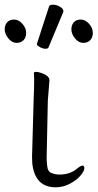

<svg xmlns="http://www.w3.org/2000/svg" viewBox="-52 -784 414 815"><path d="M105 -599Q156 -755 156 -756Q158 -764 173 -764Q188 -764 202.5 -755.5Q217 -747 217 -737Q217 -735 217 -734L154 -583Q152 -577 141 -577Q130 -577 117.5 -584Q105 -591 105 -594Q105 -597 105 -599ZM331 -613.5Q320 -602 301 -602Q282 -602 266.5 -621Q251 -640 251 -659Q251 -678 261.5 -689.5Q272 -701 291 -701Q310 -701 326 -683Q342 -665 342 -645Q342 -625 331 -613.5ZM48 -613.5Q37 -602 18 -602Q-1 -602 -16.5 -621Q-32 -640 -32 -659Q-32 -678 -21.5 -689.5Q-11 -701 8 -701Q27 -701 43 -683Q59 -665 59 -645Q59 -625 48 -613.5ZM92 -475Q93 -479 101.5 -479Q110 -479 124 -474Q155 -463 157 -448L158 -445Q151 -356 151 -356Q146 -120 146 -113Q146 -99 148 -82Q150 -55 168 -49Q184 -43 200 -43Q246 -43 276 -69Q291 -81 299 -81Q305 -81 306 -71Q306 -70 306 -70Q306 -58 289.5 -38.5Q273 -19 244.5 -4Q216 11 184 11Q96 11 85 -91Q84 -107 84 -118.5Q84 -130 91 -367Q93 -402 93 -447Q93 -458 92 -475Z"/></svg>

Font: Moon Stars Kai T Light
Style: Regular
Weight: 300
Designer: GuiWonder
Version: Version 1.101